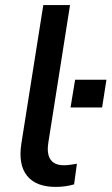

<svg xmlns="http://www.w3.org/2000/svg" viewBox="-20 -725 438 754"><path d="M199 9Q121 9 86 -35Q51 -79 64 -162L150 -705H255L170 -166Q165 -136 170.5 -116Q176 -96 191 -86Q206 -76 231 -76Q244 -76 256.5 -78Q269 -80 282 -82L271 -1Q254 4 236 6.5Q218 9 199 9ZM257 -303 275 -412H398L381 -303Z"/></svg>

Font: Nunito Sans 10pt SemiBold
Style: Italic
Weight: 600
Italic angle: -9°
Designer: Vernon Adams
Foundry: Vernon Adams
Version: Version 3.101;gftools[0.9.27]